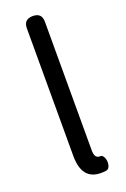

<svg xmlns="http://www.w3.org/2000/svg" viewBox="-155 -846 596 909"><g transform="rotate(-20 142.5 -391.5)"><path d="M188 13Q92 13 92 -108V-751Q92 -796 138 -796Q183 -796 183 -751V-449V-102Q183 -63 209 -63Q210 -63 211 -63Q219 -64 225 -56.5Q231 -49 233 -40Q237 -22 233 -9Q229 8 215 11Q199 13 188 13Z"/></g></svg>

Font: GenSenRounded JP R
Style: Regular
Weight: 400
Version: Version 1.501;PS 1;hotconv 16.6.51;makeotf.lib2.5.65220